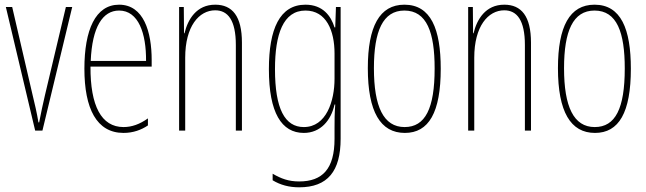

<svg xmlns="http://www.w3.org/2000/svg" viewBox="-20 -557 2757 819"><path d="M130 0H161L288 -527H261L172 -152C163 -114 155 -76 147 -35H144C137 -77 128 -115 119 -152L32 -527H5Z M488 -537C387 -537 340 -429 340 -264C340 -94 392 10 507 10C548 10 583 -3 611 -22V-52C576 -27 542 -15 507 -15C412 -15 365 -106 366 -273H627V-301C627 -421 593 -537 488 -537ZM488 -512C571 -512 604 -414 603 -297H367C373 -442 418 -512 488 -512Z M898 -537C818 -537 781 -474 767 -415H765L764 -527H744V0H770V-311C770 -445 829 -513 898 -513C952 -513 986 -471 986 -365V0H1012V-375C1012 -488 971 -537 898 -537Z M1283 -537C1173 -537 1127 -433 1127 -262C1127 -76 1181 10 1276 10C1347 10 1392 -43 1407 -111H1410C1407 -70 1407 -43 1407 -12V35C1407 163 1356 217 1256 217C1211 217 1179 205 1143 184V212C1176 232 1213 242 1256 242C1378 242 1433 173 1433 35V-527H1413L1410 -440H1407C1392 -489 1357 -537 1283 -537ZM1283 -512C1372 -512 1407 -426 1407 -329V-221C1407 -126 1372 -15 1276 -15C1195 -15 1153 -93 1153 -262C1153 -411 1188 -512 1283 -512Z M1860 -264C1860 -433 1818 -537 1705 -537C1599 -537 1549 -444 1549 -266C1549 -80 1603 10 1707 10C1809 10 1860 -77 1860 -264ZM1575 -266C1575 -424 1613 -512 1705 -512C1801 -512 1834 -418 1834 -265C1834 -94 1794 -15 1706 -15C1616 -15 1575 -102 1575 -266Z M2131 -537C2051 -537 2014 -474 2000 -415H1998L1997 -527H1977V0H2003V-311C2003 -445 2062 -513 2131 -513C2185 -513 2219 -471 2219 -365V0H2245V-375C2245 -488 2204 -537 2131 -537Z M2671 -264C2671 -433 2629 -537 2516 -537C2410 -537 2360 -444 2360 -266C2360 -80 2414 10 2518 10C2620 10 2671 -77 2671 -264ZM2386 -266C2386 -424 2424 -512 2516 -512C2612 -512 2645 -418 2645 -265C2645 -94 2605 -15 2517 -15C2427 -15 2386 -102 2386 -266Z"/></svg>

Font: Noto Sans Kannada ExtraCondensed Thin
Style: Regular
Weight: 100
Width: 2
Designer: Jelle Bosma - Monotype Design Team
Foundry: Monotype Imaging Inc.
Version: Version 2.005